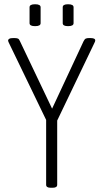

<svg xmlns="http://www.w3.org/2000/svg" viewBox="-20 -881 485 903"><path d="M218 2Q197 2 197 -12V-317L23 -677Q21 -681 19.5 -684.5Q18 -688 18 -691Q18 -695 23.5 -698.5Q29 -702 42 -702H48Q59 -702 64.5 -699.5Q70 -697 74 -687L225 -370L373 -687Q378 -697 383.5 -699.5Q389 -702 399 -702H405Q428 -702 428 -691Q428 -686 423 -677L249 -314V-12Q249 2 228 2ZM300 -758Q275 -758 275 -772V-847Q275 -861 300 -861Q326 -861 326 -847V-772Q326 -758 300 -758ZM145 -758Q119 -758 119 -772V-847Q119 -861 145 -861Q171 -861 171 -847V-772Q171 -758 145 -758Z"/></svg>

Font: Asap Condensed ExtraLight
Style: Regular
Weight: 200
Width: 3
Designer: Pablo Cosgaya
Foundry: Omnibus-Type
Version: Version 3.001; ttfautohint (v1.8.4.7-5d5b)